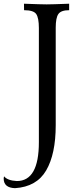

<svg xmlns="http://www.w3.org/2000/svg" viewBox="-84 -713 420 1013"><path d="M-4.9 279.8Q-64 277.8 -64.5 230Q-64.5 223.1 -62.5 217.3Q-44.4 239.7 4.9 242.2Q121.1 242.2 121.1 37.1V-565.4Q121.1 -618.2 107.2 -638.7Q93.3 -659.2 43 -659.2L42.5 -693.4Q132.8 -689.9 162.1 -689.9Q190.9 -689.9 280.8 -693.4V-659.2Q237.8 -659.2 223.9 -638.9Q210 -618.7 210 -567.4V-52.7Q210 99.6 159.7 186Q109.4 272.5 -4.9 279.8Z"/></svg>

Font: Almanac
Style: Regular
Weight: 400
Designer: Eden's Almanac
Version: Version 3.501;March 28, 2021;FontCreator 13.0.0.2683 64-bit